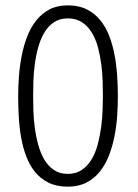

<svg xmlns="http://www.w3.org/2000/svg" viewBox="-20 -698 521 727"><path d="M426.3 -334.5Q426.3 -298.3 423.6 -258.8Q420.9 -219.2 413.3 -181.2Q405.8 -143.1 392.3 -108.6Q378.9 -74.2 357.9 -48.1Q336.9 -22 307.1 -6.6Q277.3 8.8 236.8 8.8Q194.3 8.8 163.8 -6.3Q133.3 -21.5 112.5 -47.1Q91.8 -72.8 79.1 -106.7Q66.4 -140.6 59.8 -178.7Q53.2 -216.8 51 -256.8Q48.8 -296.9 48.8 -334.5Q48.8 -370.6 51.8 -409.9Q54.7 -449.2 62.3 -487.3Q69.8 -525.4 83 -559.8Q96.2 -594.2 117.2 -620.6Q138.2 -647 167.5 -662.4Q196.8 -677.7 236.8 -677.7Q278.3 -677.7 308.3 -662.6Q338.4 -647.5 359.4 -621.8Q380.4 -596.2 393.6 -562Q406.7 -527.8 413.8 -489.7Q420.9 -451.7 423.6 -411.6Q426.3 -371.6 426.3 -334.5ZM369.6 -334.5Q369.6 -358.9 368.7 -390.1Q367.7 -421.4 363.5 -454.1Q359.4 -486.8 351.1 -518.1Q342.8 -549.3 327.9 -574Q313 -598.6 290.8 -613.5Q268.6 -628.4 236.8 -628.4Q205.6 -628.4 183.6 -613.3Q161.6 -598.1 147.2 -573.5Q132.8 -548.8 124.3 -517.3Q115.7 -485.8 111.6 -453.1Q107.4 -420.4 106.4 -389.4Q105.5 -358.4 105.5 -334.5Q105.5 -310.5 106.4 -279.5Q107.4 -248.5 111.6 -215.8Q115.7 -183.1 124.3 -151.4Q132.8 -119.6 147.2 -94.7Q161.6 -69.8 183.6 -54.7Q205.6 -39.6 236.8 -39.6Q268.1 -39.6 290 -54.7Q312 -69.8 326.9 -94.7Q341.8 -119.6 350.1 -151.1Q358.4 -182.6 362.8 -215.3Q367.2 -248 368.4 -279.3Q369.6 -310.5 369.6 -334.5Z"/></svg>

Font: SaysetthaMai
Style: Regular
Weight: 400
Designer: John M. Durdin
Foundry: Lao Script for Windows
Version: Version 1.101